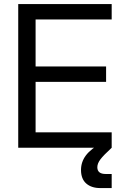

<svg xmlns="http://www.w3.org/2000/svg" viewBox="-20 -748 620 972"><path d="M72.3 0V-727.5H545.4V-649.4H160.2V-411.6H517.1V-333.5H160.2V-78.1H545.4V0ZM487.8 204.1Q442.9 204.1 416.5 180.9Q390.1 157.7 390.1 112.3Q390.1 71.8 414.8 38.8Q439.5 5.9 498.5 -27.8L545.4 0Q503.9 38.1 488.3 58.8Q472.7 79.6 472.7 98.6Q472.7 132.8 515.1 132.8H545.4V204.1Z"/></svg>

Font: Inter Display
Style: Regular
Weight: 400
Designer: Rasmus Andersson
Foundry: rsms
Version: Version 4.001;git-9221beed3